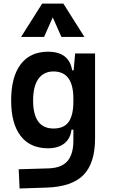

<svg xmlns="http://www.w3.org/2000/svg" viewBox="-20 -815 626 1068"><path d="M88.9 233.4 84 126.5 250 121.6Q322.3 119.1 355 81.3Q387.7 43.5 388.2 -30.3V-93.8H377.9Q371.6 -43.5 337.4 -16.8Q303.2 9.8 246.6 9.8Q147.9 9.8 95 -58.6Q42 -127 42 -256.3Q42 -387.7 95.2 -457.5Q148.4 -527.3 247.1 -527.3Q364.7 -527.3 381.3 -423.8H389.6L397.9 -517.6H508.8V-45.9Q508.8 92.3 444.6 158Q380.4 223.6 240.2 228.5ZM388.2 -265.6Q388.2 -417.5 277.8 -417.5Q222.7 -417.5 193.4 -376Q164.1 -334.5 164.1 -256.3Q164.1 -100.1 277.8 -100.1Q335.9 -100.1 362.1 -137.2Q388.2 -174.3 388.2 -251.5ZM97.2 -609.4 214.4 -794.9H332.5L449.7 -609.4H321.8L273.4 -718.3L225.1 -609.4Z"/></svg>

Font: CaskaydiaCove NFP SemiBold
Style: Regular
Weight: 600
Designer: Aaron Bell
Foundry: Saja Typeworks
Version: Version 2111.001; VTT 6.35;Nerd Fonts 3.1.1